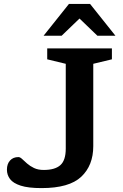

<svg xmlns="http://www.w3.org/2000/svg" viewBox="-20 -955 632 984"><path d="M458 -206Q458 -107 396.2 -49Q334.5 9 193 9Q125 9 86.2 -3.5Q47.5 -16 31.5 -37.2Q15.5 -58.5 15.5 -85.5Q15.5 -115 31.5 -132.5Q47.5 -150 74.5 -150Q83 -150 93.5 -140Q104 -130 118.8 -117Q133.5 -104 154.2 -94Q175 -84 204 -84Q261.5 -84 289.2 -108.5Q317 -133 317 -193.5V-628L222 -651V-707H553.5V-651L458 -628ZM479 -772 387.5 -860 296 -772H203.5L333.5 -935H441.5L571.5 -772Z"/></svg>

Font: Newsreader Caption Medium
Style: Regular
Weight: 500
Designer: Hugues Gentile
Foundry: Production Type
Version: Version 1.001